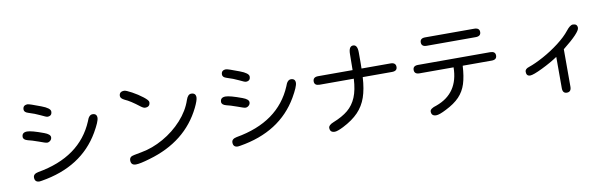

<svg xmlns="http://www.w3.org/2000/svg" viewBox="-50 -1302 6099 1906"><g transform="rotate(-10 3000.0 -349.0)"><path d="M365 -440Q425 -418 425 -388Q425 -368 410 -354.5Q395 -341 377 -341Q363 -341 297 -366Q227 -391 193 -398Q147 -410 147 -439Q147 -485 200 -485Q244 -485 365 -440ZM239 -69Q671 -144 812 -479Q832 -541 868 -541Q912 -541 912 -498Q912 -461 852 -357Q670 -45 259 22L236 25Q188 25 188 -23Q188 -59 239 -69ZM252 -750Q268 -750 383 -706Q471 -673 471 -639Q471 -594 425 -594Q413 -594 361 -620Q310 -645 242 -666Q203 -678 203 -705Q203 -750 252 -750Z M1446 -562Q1446 -514 1396 -514Q1379 -514 1353 -534Q1262 -605 1209 -627Q1168 -647 1168 -671Q1168 -716 1219 -716Q1237 -716 1294 -685Q1351 -654 1398.5 -617Q1446 -580 1446 -562ZM1177 -61Q1188 -69 1282 -85Q1395 -105 1505.5 -167.5Q1616 -230 1699 -321.5Q1782 -413 1817 -518Q1835 -572 1869 -572Q1915 -572 1915 -527Q1915 -498 1880 -426Q1726 -113 1350 -5Q1250 25 1208 25Q1158 25 1158 -24Q1158 -49 1177 -61Z M2365 -440Q2425 -418 2425 -388Q2425 -368 2410 -354.5Q2395 -341 2377 -341Q2363 -341 2297 -366Q2227 -391 2193 -398Q2147 -410 2147 -439Q2147 -485 2200 -485Q2244 -485 2365 -440ZM2239 -69Q2671 -144 2812 -479Q2832 -541 2868 -541Q2912 -541 2912 -498Q2912 -461 2852 -357Q2670 -45 2259 22L2236 25Q2188 25 2188 -23Q2188 -59 2239 -69ZM2252 -750Q2268 -750 2383 -706Q2471 -673 2471 -639Q2471 -594 2425 -594Q2413 -594 2361 -620Q2310 -645 2242 -666Q2203 -678 2203 -705Q2203 -750 2252 -750Z M3923 -480Q3923 -438 3870 -438H3575Q3568 -318 3539.5 -236Q3511 -154 3453 -93.5Q3395 -33 3297 17Q3235 48 3209 48Q3160 48 3160 1Q3160 -27 3210 -47Q3304 -84 3361 -131.5Q3418 -179 3448.5 -252Q3479 -325 3485 -438H3141Q3088 -438 3088 -480Q3088 -524 3141 -524H3488L3490 -683Q3490 -764 3535 -764Q3579 -764 3579 -687V-580L3578 -524H3870Q3923 -524 3923 -480Z M4330 26Q4260 62 4229 62Q4180 62 4180 16Q4180 -14 4247 -33Q4477 -116 4480 -377H4137Q4085 -377 4085 -420Q4085 -462 4137 -462H4864Q4916 -462 4916 -420Q4916 -377 4864 -377H4572Q4566 -269 4543 -196.5Q4520 -124 4469.5 -71Q4419 -18 4330 26ZM4254 -719H4748Q4801 -719 4801 -677Q4801 -634 4748 -634H4254Q4202 -634 4202 -677Q4202 -719 4254 -719Z M5545 66Q5502 66 5502 14V-302Q5434 -256 5340.5 -210.5Q5247 -165 5216 -165Q5177 -165 5177 -209Q5177 -238 5219 -251Q5284 -273 5369 -319.5Q5454 -366 5531 -425Q5608 -484 5652 -540Q5691 -590 5719 -590Q5764 -590 5764 -549Q5764 -503 5589 -364V14Q5589 66 5545 66Z"/></g></svg>

Font: 寒蝉全圆体
Style: Regular
Weight: 400
Designer: Warren2060
      Designed by Motoya company      

      [Varela Round]
      Joe Prince(Latin component); Avraham Cornf
Foundry: ChillType
Version: Version 3.200